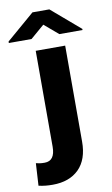

<svg xmlns="http://www.w3.org/2000/svg" viewBox="-173 -792 618 1056"><g transform="rotate(-10 136.0 -263.5)"><path d="M68.4 7.3C68.4 60.1 48.8 86.4 10.3 86.4C-11.7 86.4 -21 84.5 -38.1 80.6L-45.4 205.1C-17.6 211.4 5.4 213.4 33.2 213.4C95.2 213.4 144 195.8 179.7 160.6C215.3 125 232.9 74.2 232.9 7.3V-528.3H68.4ZM87.4 -739.7 -69.8 -604.5V-596.2H57.1L134.3 -662.6L212.4 -596.2H341.8V-602.5L181.6 -739.7Z"/></g></svg>

Font: Vazirmatn Black
Style: Regular
Weight: 900
Designer: Saber Rastikerdar
Foundry: Saber Rastikerdar
Version: Version 33.003